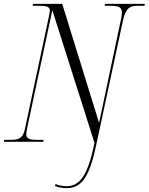

<svg xmlns="http://www.w3.org/2000/svg" viewBox="-39 -734 770 994"><path d="M307 240C388 240 427 174 462 3L597 -625C612 -695 634 -704 677 -704H709L711 -714H505L503 -704H536C573 -704 592 -696 592 -671C592 -661 591 -648 585 -623L474 -98L283 -714H132L130 -704H170C201 -704 219 -699 219 -679C219 -673 217 -662 214 -648L90 -66C79 -17 57 -10 16 -10H-17L-19 0H185L187 -10H152C116 -10 97 -17 97 -37C97 -44 99 -57 102 -73L232 -681L450 5C415 186 367 230 305 230C286 230 262 225 249 219L245 229C264 236 280 240 307 240Z"/></svg>

Font: Noto Serif Display Condensed Light
Style: Italic
Weight: 300
Width: 3
Italic angle: -12°
Designer: Monotype Design Team
Foundry: Monotype Imaging Inc.
Version: Version 2.009